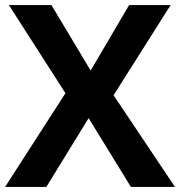

<svg xmlns="http://www.w3.org/2000/svg" viewBox="-20 -734 707 754"><path d="M667 0 426 -360 650 -714H487L336 -457L182 -714H15L237 -368L0 0H162L328 -270L494 0Z"/></svg>

Font: Noto Sans Bassa Vah
Style: Bold
Weight: 700
Designer: Monotype Design Team
Foundry: Monotype Imaging Inc.
Version: Version 2.002